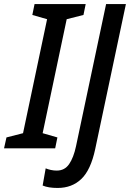

<svg xmlns="http://www.w3.org/2000/svg" viewBox="-61 -734 643 950"><path d="M-41 0 -29 -54 53 -75 172 -639 99 -660 110 -714H363L352 -660L269 -639L150 -75L223 -54L212 0ZM224 196Q178 196 150 184L165 99Q177 104 191 107Q205 110 220 110Q259 110 281 78Q303 46 315 -10L464 -714H562L410 4Q388 107 341.5 151.5Q295 196 224 196Z"/></svg>

Font: Noto Sans Condensed Medium
Style: Italic
Weight: 500
Width: 3
Italic angle: -12°
Designer: Monotype Design Team
Foundry: Monotype Imaging Inc.
Version: Version 2.013; ttfautohint (v1.8.4.7-5d5b)